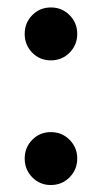

<svg xmlns="http://www.w3.org/2000/svg" viewBox="-20 -499 280 528"><path d="M119.6 -333Q89.4 -333 68.6 -354.2Q47.9 -375.5 47.9 -405.8Q47.9 -436 68.6 -457.3Q89.4 -478.5 120.1 -478.5Q150.4 -478.5 171.4 -457.3Q192.4 -436 192.4 -405.8Q192.4 -375.5 171.4 -354.2Q150.4 -333 119.6 -333ZM119.6 9.8Q89.4 9.8 68.6 -11.5Q47.9 -32.7 47.9 -63Q47.9 -93.3 68.6 -114.5Q89.4 -135.7 120.1 -135.7Q150.4 -135.7 171.4 -114.5Q192.4 -93.3 192.4 -63Q192.4 -32.7 171.4 -11.5Q150.4 9.8 119.6 9.8Z"/></svg>

Font: Kumbh Sans ExtraBold
Style: Regular
Weight: 800
Version: Version 1.005